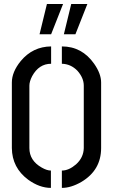

<svg xmlns="http://www.w3.org/2000/svg" viewBox="-20 -916 554 941"><path d="M293 -748 329.1 -896.5H408.2L349.6 -748ZM173.8 -748 210 -896.5H289.1L230.5 -748ZM38.1 -190.4V-511.7Q38.1 -563.5 82 -617.2Q140.6 -687.5 230.5 -688.5V-603.5Q170.9 -603.5 137.7 -543Q124 -516.6 124 -496.1V-190.4Q124 -128.9 184.6 -94.7Q210 -80.1 229.5 -80.1V4.9Q173.8 4.9 118.2 -35.2Q39.1 -93.8 38.1 -190.4ZM283.2 4.9V-80.1Q317.4 -80.1 352.5 -110.4Q389.6 -143.6 390.6 -190.4V-496.1Q390.6 -534.2 359.4 -569.3Q327.1 -602.5 283.2 -603.5V-688.5Q381.8 -688.5 441.4 -603.5Q475.6 -554.7 475.6 -511.7V-190.4Q475.6 -82 378.9 -24.4Q328.1 4.9 283.2 4.9Z"/></svg>

Font: Post No Bills Colombo SemiBold
Style: Regular
Weight: 600
Designer: Kosala Senevirathne, Siva Puranthara, Lasantha Premarathna, Tharique Azeez
Foundry: Mooniak
Version: Version 1.220 ; ttfautohint (v1.6)